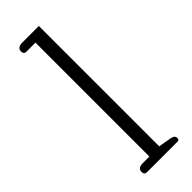

<svg xmlns="http://www.w3.org/2000/svg" viewBox="-238 -734 758 758"><g transform="rotate(-45 141.0 -355.0)"><path d="M69 0H241C249 0 251 -5 251 -10C251 -21 245 -26 229 -29L177 -38V-710H84C68 -710 56 -704 56 -689C56 -678 61 -673 69 -673H121V-37H84C68 -37 56 -31 56 -16C56 -6 61 0 69 0Z"/></g></svg>

Font: Maitree Light
Style: Regular
Weight: 300
Designer: CadsonDemak Team
Foundry: CadsonDemak
Version: Version 1.000;PS 001.000;hotconv 1.0.88;makeotf.lib2.5.64775